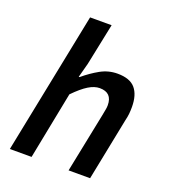

<svg xmlns="http://www.w3.org/2000/svg" viewBox="-130 -801 794 897"><g transform="rotate(20 266.5 -353.0)"><path d="M22 0 164 -706H271L228 -498L209 -427H213Q251 -459 290.5 -481Q330 -503 375 -503Q437 -503 464 -471Q491 -439 491 -379Q491 -362 489.5 -346Q488 -330 483 -310L421 0H314L374 -296Q377 -313 379.5 -325Q382 -337 382 -348Q382 -411 320 -411Q294 -411 264.5 -393Q235 -375 196 -335L130 0Z"/></g></svg>

Font: TypoPRO Source Sans Pro
Style: Italic
Weight: 600
Italic angle: -11°
Designer: Paul D. Hunt
Foundry: Adobe Systems Incorporated
Version: Version 1.075;PS 2.000;hotconv 1.0.86;makeotf.lib2.5.63406